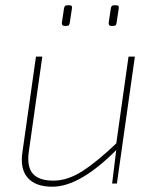

<svg xmlns="http://www.w3.org/2000/svg" viewBox="-20 -694 596 726"><path d="M140 -480 89 -121Q81 -64 104 -37.5Q127 -11 182 -11Q236 -11 292.5 -47.5Q349 -84 422 -154L423 -130Q354 -60 292.5 -24Q231 12 178 12Q114 12 84.5 -22Q55 -56 65 -120L116 -480ZM490 -480 422 0H404L420 -131L419 -147L466 -480ZM243 -674Q249 -674 251 -671Q253 -668 252 -662L244 -609Q243 -602 240.5 -599Q238 -596 231 -596H224Q213 -596 214 -608L222 -662Q223 -668 225.5 -671Q228 -674 234 -674ZM420 -674Q426 -674 428 -671Q430 -668 429 -662L421 -609Q420 -602 417.5 -599Q415 -596 408 -596H401Q390 -596 391 -608L399 -662Q400 -668 402.5 -671Q405 -674 411 -674Z"/></svg>

Font: Exo 2 Thin
Style: Italic
Weight: 250
Italic angle: -8°
Designer: Natanael Gama
Foundry: Natanael Gama
Version: Version 2.010